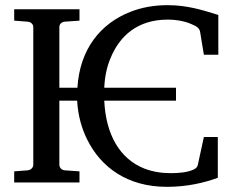

<svg xmlns="http://www.w3.org/2000/svg" viewBox="-20 -707 918 744"><path d="M662 -367H384C386 -410 394 -448 408 -481C443 -567 512 -631 630 -631C666 -631 699 -624 723 -613C739 -606 754 -600 756 -580L770 -495H826V-649C765 -668 706 -687 629 -687C576 -687 528 -678 485 -661C370 -616 289 -517 280 -367H210V-602C210 -614 219 -622 231 -623L288 -627V-671H35V-627L87 -623C99 -622 109 -614 109 -602V-69C109 -57 99 -48 87 -47L35 -43V0H288V-43L231 -47C219 -48 210 -57 210 -69V-317H279C282 -259 297 -208 318 -166C370 -61 471 17 627 17C703 17 769 2 824 -18V-176H770L747 -70C746 -61 740 -54 728 -49C705 -39 674 -36 641 -36C604 -36 570 -42 539 -54C443 -92 390 -187 384 -317H662Z"/></svg>

Font: Veleka
Style: Regular
Weight: 400
Designer: Stefan Peev, Context Ltd, 2016; SIL International, 1997-2014.
Foundry: Stefan Peev, Context Ltd, 2016
Version: Version 1.000